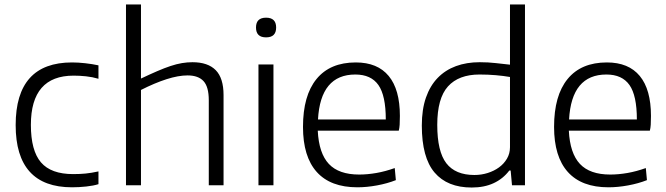

<svg xmlns="http://www.w3.org/2000/svg" viewBox="-20 -828 2977 858"><path d="M302 9Q50 9 50 -269Q50 -549 302 -549Q329 -549 360.5 -545.5Q392 -542 420 -536V-476Q393 -484 364.5 -487Q336 -490 309 -490Q118 -490 118 -270Q118 -155 163 -102.5Q208 -50 307 -50Q337 -50 362.5 -52.5Q388 -55 420 -62V-5Q398 2 365.5 5.5Q333 9 302 9Z M543 -808H610V-477Q650 -496 682.5 -510Q715 -524 742 -533Q769 -542 793 -546Q817 -550 840 -550Q909 -550 944 -514.5Q979 -479 979 -403V0H913V-380Q913 -440 889.5 -465.5Q866 -491 818 -491Q777 -491 724 -474Q671 -457 610 -426V0H543Z M1169 -661Q1124 -661 1124 -705Q1124 -749 1169 -749Q1214 -749 1214 -705Q1214 -661 1169 -661ZM1135 -540H1202V0H1135Z M1577 9Q1457 9 1395.5 -59.5Q1334 -128 1334 -261Q1334 -401 1394.5 -475Q1455 -549 1570 -549Q1667 -549 1717 -488.5Q1767 -428 1767 -310Q1767 -287 1766 -271Q1765 -255 1762 -244H1400Q1405 -143 1449.5 -95.5Q1494 -48 1585 -48Q1622 -48 1662 -55Q1702 -62 1744 -77L1749 -23Q1711 -8 1665 0.5Q1619 9 1577 9ZM1568 -495Q1412 -495 1401 -294H1704Q1704 -401 1671 -448Q1638 -495 1568 -495Z M2088 10Q1979 10 1922 -57Q1865 -124 1865 -267Q1865 -339 1883.5 -392Q1902 -445 1936 -480Q1970 -515 2017.5 -532.5Q2065 -550 2124 -550Q2162 -550 2196 -546Q2230 -542 2259 -539V-808H2326V0H2268L2262 -66H2256Q2228 -29 2186 -9.5Q2144 10 2088 10ZM2100 -46Q2131 -46 2159.5 -55Q2188 -64 2210 -80Q2232 -96 2245.5 -119Q2259 -142 2259 -170V-484Q2230 -489 2195.5 -492Q2161 -495 2123 -495Q2030 -495 1982 -442Q1934 -389 1934 -270Q1934 -151 1974.5 -98.5Q2015 -46 2100 -46Z M2699 9Q2579 9 2517.5 -59.5Q2456 -128 2456 -261Q2456 -401 2516.5 -475Q2577 -549 2692 -549Q2789 -549 2839 -488.5Q2889 -428 2889 -310Q2889 -287 2888 -271Q2887 -255 2884 -244H2522Q2527 -143 2571.5 -95.5Q2616 -48 2707 -48Q2744 -48 2784 -55Q2824 -62 2866 -77L2871 -23Q2833 -8 2787 0.5Q2741 9 2699 9ZM2690 -495Q2534 -495 2523 -294H2826Q2826 -401 2793 -448Q2760 -495 2690 -495Z"/></svg>

Font: Plata Sans Light
Style: Regular
Weight: 300
Designer: Pablo Impallari, Andres Torresi, & Cristiano Sobral
Foundry: Pablo Impallari, Andres Torresi, & Cristiano Sobral
Version: Version 1.00;December 28, 2019;FontCreator 12.0.0.2547 64-bi